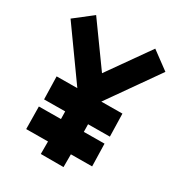

<svg xmlns="http://www.w3.org/2000/svg" viewBox="-211 -967 1097 1186"><g transform="rotate(30 337.0 -374.5)"><path d="M105 -4 103 -164 260 -165 259 -219 109 -218 105 -380 252 -381 1 -732 127 -830 338 -537 547 -833 673 -740 422 -383 572 -384 576 -222 421 -221 422 -167 569 -168 573 -8 422 -7V84H260V-5Z"/></g></svg>

Font: Mochiy Pop P One
Style: Regular
Weight: 400
Designer: FONTDASU
Foundry: FONTDASU / Google Inc. / Adobe
Version: Version 2.000